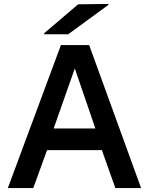

<svg xmlns="http://www.w3.org/2000/svg" viewBox="-20 -960 761 980"><path d="M435.1 -730 700.2 0H568.8L500 -193.8H220.2L149.9 0H20L291 -730ZM205.1 -785.2V-790L378.9 -938L533.2 -939.9V-935.1L328.1 -785.2ZM253.9 -304.2H466.8L361.8 -610.8Z"/></svg>

Font: Nacelle SemiBold
Style: Regular
Weight: 600
Designer: Sora Sagano
Foundry: Sora Sagano
Version: Version 1.000;FEAKit 1.0